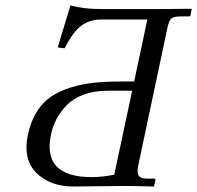

<svg xmlns="http://www.w3.org/2000/svg" viewBox="-20 -678 719 700"><path d="M461.9 -347.2H372.6Q323.2 -347.2 284.9 -333Q246.6 -318.8 223.1 -294.4Q199.7 -270 186 -243.9Q172.4 -217.8 166 -188Q132.8 -32.2 314.9 -32.2Q350.1 -32.2 396.5 -41ZM590.3 -576.2 483.9 -74.2Q478.5 -49.8 485.4 -38.3Q492.2 -26.9 513.7 -26.9H543.5Q547.4 -25.4 546.9 -22L541.5 2Q471.7 0 428.2 0Q393.1 0 338.1 1Q283.2 2 248.5 2Q162.1 2 112.5 -47.9Q63 -97.7 81.5 -186Q93.8 -243.2 121.8 -282Q149.9 -320.8 194.6 -342Q239.3 -363.3 292.2 -372.1Q345.2 -380.9 417 -380.9H469.2L517.1 -606.9H349.1Q308.6 -606.9 277.8 -585.4Q247.1 -564 215.8 -502L190.4 -504.9L236.8 -658.2Q284.7 -645 347.2 -645H564L679.2 -646L674.3 -622.1Q673.3 -618.2 669.4 -618.2H639.2Q613.8 -618.2 605 -610.8Q596.2 -603.5 590.3 -576.2Z"/></svg>

Font: Linux Biolinum O
Style: Italic
Weight: 400
Italic angle: -12°
Designer: Philipp H. Poll
Foundry: Philipp H. Poll
Version: Version 1.1.3